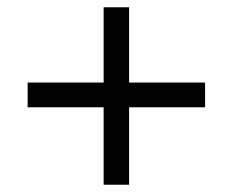

<svg xmlns="http://www.w3.org/2000/svg" viewBox="-20 -548 640 528"><path d="M265 -40V-253H56V-321H265V-528H335V-321H544V-253H335V-40Z"/></svg>

Font: Nunito Sans 12pt Medium
Style: Regular
Weight: 500
Designer: Vernon Adams
Foundry: Vernon Adams
Version: Version 3.101;gftools[0.9.27]